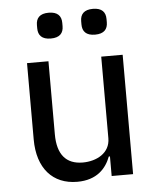

<svg xmlns="http://www.w3.org/2000/svg" viewBox="-53 -772 680 830"><g transform="rotate(-5 287.0 -357.5)"><path d="M189 -615C228 -615 244 -634 244 -664V-678C244 -708 228 -727 189 -727C150 -727 134 -708 134 -678V-664C134 -634 150 -615 189 -615ZM381 -615C420 -615 436 -634 436 -664V-678C436 -708 420 -727 381 -727C342 -727 326 -708 326 -678V-664C326 -634 342 -615 381 -615ZM399 0H492V-518H399V-164C399 -99 339 -69 280 -69C207 -69 170 -114 170 -201V-518H77V-187C77 -61 143 12 249 12C335 12 375 -35 394 -85H399Z"/></g></svg>

Font: IBM Plex Thai Looped Text
Style: Regular
Weight: 450
Designer: Mike Abbink, Paul van der Laan, Pieter van Rosmalen, Ben Mitchell, Mark Frömberg
Foundry: Bold Monday
Version: Version 1.0